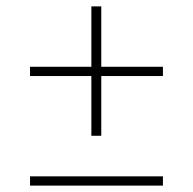

<svg xmlns="http://www.w3.org/2000/svg" viewBox="-20 -581 604 601"><path d="M297 -372V-561H266V-372H74V-343H266V-156H297V-343H490V-372ZM74 0H490V-29H74Z"/></svg>

Font: Talent ExtraLight
Style: Regular
Weight: 200
Designer: Mike Powis
Version: Version 1.001;hotconv 1.0.109;makeotfexe 2.5.65596